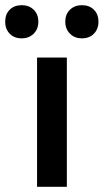

<svg xmlns="http://www.w3.org/2000/svg" viewBox="-73 -721 400 741"><path d="M70 -499H185V0H70ZM-53 -637Q-53 -666 -35.5 -683.5Q-18 -701 11 -701Q39 -701 57 -683.5Q75 -666 75 -637Q75 -609 57 -591Q39 -573 11 -573Q-18 -573 -35.5 -591Q-53 -609 -53 -637ZM179 -637Q179 -666 197 -683.5Q215 -701 243 -701Q272 -701 289.5 -683.5Q307 -666 307 -637Q307 -609 289.5 -591Q272 -573 243 -573Q215 -573 197 -591Q179 -609 179 -637Z"/></svg>

Font: Bai Jamjuree SemiBold
Style: Regular
Weight: 600
Version: Version 1.000; ttfautohint (v1.6)